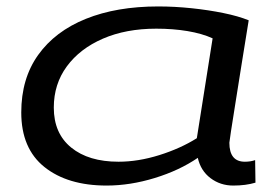

<svg xmlns="http://www.w3.org/2000/svg" viewBox="-20 -566 863 596"><path d="M704 10Q664 10 633.5 -13Q603 -36 594 -76Q537 -37 460.5 -13.5Q384 10 311 10Q190 10 118 -47.5Q46 -105 46 -217Q46 -322 98.5 -395.5Q151 -469 246.5 -507.5Q342 -546 471 -546Q522 -546 574.5 -540.5Q627 -535 673.5 -525.5Q720 -516 752 -503Q740 -430 729.5 -363.5Q719 -297 710.5 -244Q702 -191 697 -158.5Q692 -126 692 -123Q692 -64 740 -64Q758 -64 772 -69L773 1Q743 10 704 10ZM591 -137 640 -447Q607 -462 562 -469.5Q517 -477 465 -477Q371 -477 299.5 -446Q228 -415 187.5 -360Q147 -305 147 -232Q147 -152 201 -108Q255 -64 348 -64Q409 -64 474.5 -84.5Q540 -105 591 -137Z"/></svg>

Font: Georama ExtraExtended
Style: Italic
Weight: 400
Width: 8
Italic angle: -9°
Designer: Jean-Baptiste Levee
Foundry: Production Type
Version: Version 1.000